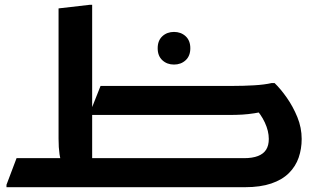

<svg xmlns="http://www.w3.org/2000/svg" viewBox="-20 -780 1333 800"><path d="M334 -121H997Q1032 -121 1055 -130Q1078 -139 1089 -156.5Q1100 -174 1100 -201Q1100 -234 1083.5 -269.5Q1067 -305 1040 -332L1102 -320Q1065 -312 1039.5 -308Q1014 -304 989.5 -302.5Q965 -301 932 -301H351L399 -422H950Q994 -422 1038 -424.5Q1082 -427 1112 -434H1124Q1149 -410 1175 -373Q1201 -336 1219 -292Q1237 -248 1237 -201Q1237 -160 1224.5 -123.5Q1212 -87 1184 -59Q1156 -31 1110.5 -15.5Q1065 0 1001 0H334ZM7 0V-10L49 -121H289L241 -97Q232 -110 228 -137.5Q224 -165 224 -202V-745L354 -760H364V-61L306 -121H502V-20L482 0ZM705 -511Q676 -511 656.5 -529Q637 -547 637 -579Q637 -611 656.5 -629Q676 -647 705 -647Q734 -647 753.5 -629Q773 -611 773 -579Q773 -547 753.5 -529Q734 -511 705 -511Z"/></svg>

Font: Kufam SemiBold
Style: Italic
Weight: 600
Italic angle: -11°
Designer: Artur Schmal
Foundry: Original Type
Version: Version 1.301; ttfautohint (v1.8.3)